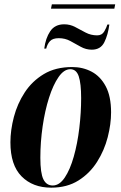

<svg xmlns="http://www.w3.org/2000/svg" viewBox="-20 -855 559 885"><path d="M215 -815 219 -835H511L507 -815ZM184 -631Q190 -679 211.5 -711Q233 -743 276 -743Q303 -743 326.5 -730.5Q350 -718 374.5 -705Q399 -692 428 -692Q450 -692 460.5 -710Q471 -728 475 -742H484Q478 -695 461 -660.5Q444 -626 403 -626Q376 -626 352 -639.5Q328 -653 304 -666Q280 -679 251 -679Q223 -679 210.5 -665.5Q198 -652 193 -631ZM216 10Q131 10 79.5 -42Q28 -94 28 -199Q28 -255 44 -316Q60 -377 94 -429Q128 -481 182 -513.5Q236 -546 313 -546Q362 -546 402.5 -524.5Q443 -503 467.5 -457Q492 -411 492 -337Q492 -283 476.5 -222.5Q461 -162 427.5 -109Q394 -56 341.5 -23Q289 10 216 10ZM223 0Q254 0 278.5 -36.5Q303 -73 320 -133Q337 -193 345.5 -264Q354 -335 354 -403Q354 -470 343 -503Q332 -536 304 -536Q275 -536 250 -500Q225 -464 206 -404.5Q187 -345 176.5 -272.5Q166 -200 166 -128Q166 -57 180 -28.5Q194 0 223 0Z"/></svg>

Font: Noto Serif Display ExtraCondensed ExtraBold
Style: Italic
Weight: 800
Width: 2
Italic angle: -12°
Designer: Monotype Design Team
Foundry: Monotype Imaging Inc.
Version: Version 2.009